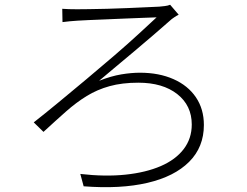

<svg xmlns="http://www.w3.org/2000/svg" viewBox="-20 -752 1040 808"><path d="M242 -715Q255 -714 270.5 -713.5Q286 -713 304 -713Q320 -713 354 -713.5Q388 -714 431 -715Q474 -716 517 -718Q560 -720 595.5 -721.5Q631 -723 650 -724Q660 -725 673.5 -726.5Q687 -728 696 -732L732 -690Q725 -687 713 -679Q701 -671 695 -665Q664 -638 625.5 -604.5Q587 -571 545.5 -536.5Q504 -502 466 -470Q428 -438 397 -412Q448 -432 490.5 -439Q533 -446 569 -446Q649 -446 710 -419Q771 -392 804.5 -342.5Q838 -293 838 -226Q838 -133 776 -71Q714 -9 600.5 17.5Q487 44 332 32L318 -20Q422 -8 508 -17Q594 -26 656.5 -53Q719 -80 753 -124.5Q787 -169 787 -228Q787 -308 726 -356Q665 -404 562 -404Q494 -404 441.5 -389.5Q389 -375 345 -348Q301 -321 257.5 -282.5Q214 -244 163 -197L122 -237Q168 -273 225.5 -320.5Q283 -368 344 -419Q405 -470 462.5 -519.5Q520 -569 565.5 -611Q611 -653 639 -679Q618 -678 584 -677Q550 -676 508 -674Q466 -672 425.5 -670.5Q385 -669 353.5 -667.5Q322 -666 306 -665Q291 -664 274 -662.5Q257 -661 243 -659Z"/></svg>

Font: Noto Sans SC Thin Light
Style: Regular
Weight: 300
Version: Version 2.004-H2;hotconv 1.0.118;makeotfexe 2.5.65603